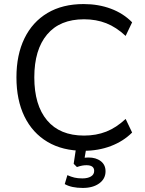

<svg xmlns="http://www.w3.org/2000/svg" viewBox="-20 -734 713 946"><path d="M392 9Q288 9 214 -35Q140 -79 100.5 -160Q61 -241 61 -353Q61 -464 100.5 -545Q140 -626 214 -670Q288 -714 392 -714Q465 -714 526.5 -691Q588 -668 631 -624L599 -557Q553 -600 503.5 -619.5Q454 -639 394 -639Q275 -639 212 -564Q149 -489 149 -353Q149 -216 212 -141Q275 -66 394 -66Q454 -66 503.5 -85.5Q553 -105 599 -148L631 -81Q588 -38 526.5 -14.5Q465 9 392 9ZM388 192Q332 192 299 173L312 129Q330 137 346.5 141Q363 145 386 145Q412 145 428 135.5Q444 126 444 108Q444 80 406 80Q395 80 384.5 82Q374 84 359 89L343 73L357 -20H408L397 43Q407 42 416 42Q453 42 476.5 60Q500 78 500 110Q500 147 469 169.5Q438 192 388 192Z"/></svg>

Font: Nunito Sans
Style: Regular
Weight: 400
Designer: Vernon Adams
Foundry: Vernon Adams
Version: Version 3.101; ttfautohint (v1.8.4.7-5d5b);gftools[0.9.27]